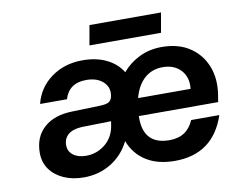

<svg xmlns="http://www.w3.org/2000/svg" viewBox="-75 -763 1063 872"><g transform="rotate(-10 456.5 -327.5)"><path d="M389 -666H719L703 -575H373ZM665 9Q586 9 533 -24.5Q480 -58 457 -119Q427 -58 371 -23.5Q315 11 245 11Q192 11 151.5 -7.5Q111 -26 88.5 -58Q66 -90 66 -133Q66 -206 113 -248.5Q160 -291 243 -293L374 -297Q401 -298 412.5 -304.5Q424 -311 428 -326L430 -334Q436 -372 408 -397.5Q380 -423 331 -423Q251 -423 230 -352H106Q124 -425 185 -469.5Q246 -514 330 -514Q394 -514 441 -490.5Q488 -467 512 -427Q545 -466 591.5 -488.5Q638 -511 694 -511Q771 -511 823 -476.5Q875 -442 898 -383.5Q921 -325 909 -251L904 -220H538Q538 -216 538 -211Q538 -88 657 -88Q738 -88 769 -161H899Q842 9 665 9ZM683 -420Q633 -420 598.5 -389Q564 -358 549 -301H791Q797 -354 766.5 -387Q736 -420 683 -420ZM190 -147Q190 -118 212.5 -101Q235 -84 272 -84Q319 -84 356.5 -112.5Q394 -141 405 -190L410 -219L274 -216Q233 -214 211.5 -196Q190 -178 190 -147Z"/></g></svg>

Font: Overused Grotesk SemiBold
Style: Italic
Weight: 600
Italic angle: -10°
Version: Version 0.003